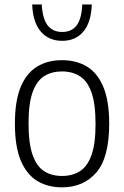

<svg xmlns="http://www.w3.org/2000/svg" viewBox="-20 -814 546 844"><path d="M252.5 9.5Q190 9.5 143.5 -18.8Q97 -47 71.2 -108.5Q45.5 -170 45.5 -270.5Q45.5 -370.5 71 -431.8Q96.5 -493 143 -521.2Q189.5 -549.5 252.5 -549.5Q315.5 -549.5 362 -521.5Q408.5 -493.5 434.2 -432Q460 -370.5 460 -270.5Q460 -121 403.5 -55.8Q347 9.5 252.5 9.5ZM252.5 -40.5Q298 -40.5 331 -61.2Q364 -82 382 -131.8Q400 -181.5 400 -269Q400 -357.5 382 -408Q364 -458.5 330.8 -479.2Q297.5 -500 252.5 -500Q207.5 -500 174.5 -479.5Q141.5 -459 123.5 -409.2Q105.5 -359.5 105.5 -272Q105.5 -183 123.5 -132.5Q141.5 -82 174.5 -61.2Q207.5 -40.5 252.5 -40.5ZM253.5 -634.5Q194.5 -634.5 159.5 -675Q124.5 -715.5 121.5 -794.5H163.5Q167 -732 189.2 -702.8Q211.5 -673.5 253.5 -673.5Q295.5 -673.5 317.2 -702.8Q339 -732 341.5 -794.5H383.5Q380.5 -715 346.2 -674.8Q312 -634.5 253.5 -634.5Z"/></svg>

Font: Encode Sans SmCnd Lt
Style: Regular
Weight: 300
Width: 4
Designer: Multiple Designers
Foundry: Impallari Type
Version: Version 3.002; ttfautohint (v1.8.3) -l 8 -r 50 -G 200 -x 14 